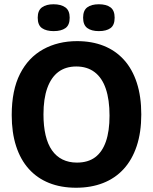

<svg xmlns="http://www.w3.org/2000/svg" viewBox="-20 -867 718 901"><path d="M337 14Q266 14 210 -8.5Q154 -31 115 -74.5Q76 -118 55.5 -181.5Q35 -245 35 -327Q35 -444 74 -520.5Q113 -597 182.5 -635.5Q252 -674 342 -674Q411 -674 466.5 -652Q522 -630 561.5 -586.5Q601 -543 622 -478.5Q643 -414 643 -330Q643 -246 621.5 -181.5Q600 -117 560 -73.5Q520 -30 463.5 -8Q407 14 337 14ZM341 -104Q393 -104 426.5 -129Q460 -154 477 -203Q494 -252 494 -324Q494 -399 476.5 -450.5Q459 -502 424 -528.5Q389 -555 338 -555Q288 -555 254 -529.5Q220 -504 202 -454Q184 -404 184 -330Q184 -275 194 -232.5Q204 -190 224 -161.5Q244 -133 273.5 -118.5Q303 -104 341 -104ZM444 -721Q409 -721 389.5 -735.5Q370 -750 370 -784Q370 -818 389.5 -832.5Q409 -847 444 -847Q479 -847 498.5 -832.5Q518 -818 518 -784Q518 -749 498.5 -735Q479 -721 444 -721ZM232 -721Q197 -721 177 -735Q157 -749 157 -784Q157 -818 177 -832.5Q197 -847 231 -847Q266 -847 286.5 -832.5Q307 -818 307 -784Q307 -749 287 -735Q267 -721 232 -721Z"/></svg>

Font: Bricolage Grotesque 72pt
Style: Bold
Weight: 700
Designer: Mathieu Triay
Foundry: Atelier Triay
Version: Version 1.001;gftools[0.9.33.dev8+g029e19f]